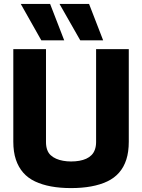

<svg xmlns="http://www.w3.org/2000/svg" viewBox="-20 -951 726 981"><path d="M48 -227V-700H215V-225Q215 -203 221 -186Q227 -169 239 -158Q251 -147 267 -140Q283 -133 302.5 -129.5Q322 -126 343 -126Q366 -126 385.5 -129.5Q405 -133 420.5 -140Q436 -147 447.5 -158.5Q459 -170 465 -187Q471 -204 471 -225V-700H638V-227Q638 -175 625.5 -136Q613 -97 588.5 -69Q564 -41 528 -24Q492 -7 445.5 1.5Q399 10 343 10Q287 10 241 1.5Q195 -7 159 -24Q123 -41 98.5 -69Q74 -97 61 -136Q48 -175 48 -227ZM390 -745 284 -931H435L507 -745ZM191 -745 86 -931H236L308 -745Z"/></svg>

Font: Georama ExtraCondensed Thin
Style: Bold
Weight: 700
Version: Version 1.001